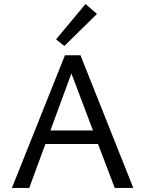

<svg xmlns="http://www.w3.org/2000/svg" viewBox="-20 -932 720 952"><path d="M299 -704 258 -737 404 -912 461 -863ZM466 -218H205L125 0H39L302 -658H379L641 0H549ZM441 -285 334 -568 230 -285Z"/></svg>

Font: Ysabeau Infant Medium
Style: Regular
Weight: 500
Designer: Christian Thalmann (Catharsis Fonts)
Version: Version 0.003